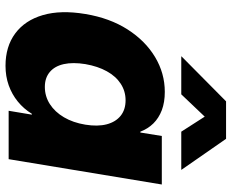

<svg xmlns="http://www.w3.org/2000/svg" viewBox="-88 -694 792 655"><g transform="rotate(90 307.5 -366.0)"><path d="M204.1 10.7Q138.2 10.7 93.5 -22.5Q48.8 -55.7 31 -116.7Q13.2 -177.7 27.3 -261.7Q41 -344.7 79.8 -405.5Q118.7 -466.3 174.1 -499.5Q229.5 -532.7 293 -532.7Q328.6 -532.7 355.5 -522.5Q382.3 -512.2 400.6 -493.7Q418.9 -475.1 428.7 -449.2H431.6L443.4 -522.5H608.9L522.5 0H357.4L370.6 -79.1H367.7Q350.6 -51.3 325.9 -31.2Q301.3 -11.2 270.5 -0.2Q239.7 10.7 204.1 10.7ZM275.9 -123.5Q308.1 -123.5 334.7 -140.6Q361.3 -157.7 379.6 -188.7Q397.9 -219.7 404.8 -261.7Q411.6 -303.7 403.6 -334.5Q395.5 -365.2 374.5 -382.1Q353.5 -398.9 321.8 -398.9Q290.5 -398.9 265.1 -382.3Q239.7 -365.7 222.7 -335Q205.6 -304.2 198.2 -261.7Q191.4 -219.2 198.2 -188.2Q205.1 -157.2 225.1 -140.4Q245.1 -123.5 275.9 -123.5ZM301.3 -588.9H171.9V-589.8L325.2 -741.7H453.1L558.6 -589.8V-588.9H428.7L377.4 -668.9Z"/></g></svg>

Font: Inter 28pt ExtraBold
Style: Italic
Weight: 800
Italic angle: -9.3988°
Designer: Rasmus Andersson
Foundry: rsms
Version: Version 4.001;git-66647c0bb